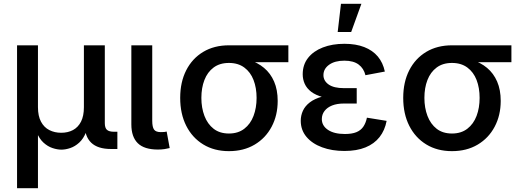

<svg xmlns="http://www.w3.org/2000/svg" viewBox="-20 -776 2704 1000"><path d="M68.8 204.1V-540H177.7V-217.8Q177.7 -171.9 193.6 -142.1Q209.5 -112.3 237.1 -98.4Q264.6 -84.5 298.8 -84.5Q333.5 -84.5 360.1 -98.6Q386.7 -112.8 401.9 -142.3Q417 -171.9 417 -217.8V-540H525.9V-134.8Q525.9 -109.9 536.9 -99.9Q547.9 -89.8 574.2 -89.8H591.3V0H558.1Q488.8 0 454.8 -33Q420.9 -65.9 420.9 -128.9V-178.2H442.4Q442.4 -123.5 428.5 -88.4Q414.6 -53.2 392.6 -33.2Q370.6 -13.2 345.9 -4.9Q321.3 3.4 299.8 3.4Q278.3 3.4 253.4 -4.9Q228.5 -13.2 206.5 -33.2Q184.6 -53.2 170.4 -88.4Q156.2 -123.5 156.2 -178.2H177.7V204.1Z M802.7 2.9Q731.4 2.9 697.8 -30Q664.1 -63 664.1 -127.9V-540H772.9V-147Q772.9 -114.7 782.2 -101.3Q791.5 -87.9 817.4 -87.9Q829.1 -87.9 835.9 -88.6Q842.8 -89.4 848.1 -90.8L863.8 -4.9Q853 -2 836.9 0.5Q820.8 2.9 802.7 2.9Z M1172.4 11.2Q1095.7 11.2 1038.6 -23.7Q981.4 -58.6 950 -120.8Q918.5 -183.1 918.5 -266.1Q918.5 -348.6 950 -410.2Q981.4 -471.7 1038.6 -505.9Q1095.7 -540 1172.4 -540H1481.9V-452.1H1251.5L1172.4 -448.2Q1124.5 -448.2 1092.5 -424.3Q1060.5 -400.4 1044.7 -359.4Q1028.8 -318.4 1028.8 -266.1Q1028.8 -214.4 1044.9 -172.1Q1061 -129.9 1092.8 -105.2Q1124.5 -80.6 1172.4 -80.6Q1220.2 -80.6 1252.4 -105.5Q1284.7 -130.4 1300.5 -172.4Q1316.4 -214.4 1316.4 -266.1Q1316.4 -318.4 1300.5 -359.4Q1284.7 -400.4 1252.4 -424.3Q1220.2 -448.2 1172.4 -448.2V-479Q1228 -479 1274.7 -464.8Q1321.3 -450.7 1355.2 -422.4Q1389.2 -394 1407.7 -351.1Q1426.3 -308.1 1426.3 -250.5Q1426.3 -175.3 1394.8 -116Q1363.3 -56.6 1306.2 -22.7Q1249 11.2 1172.4 11.2Z M1773.9 10.3Q1709 10.3 1657.5 -8.8Q1606 -27.8 1576.2 -63.2Q1546.4 -98.6 1546.4 -147Q1546.4 -174.3 1557.6 -199Q1568.8 -223.6 1593.5 -242.7Q1618.2 -261.7 1658.2 -272.9Q1698.2 -284.2 1756.3 -284.2H1837.9V-236.8H1771Q1735.4 -236.8 1709.7 -226.6Q1684.1 -216.3 1670.2 -198Q1656.2 -179.7 1656.2 -155.8Q1656.2 -121.1 1688.2 -99.6Q1720.2 -78.1 1776.4 -78.1Q1813 -78.1 1836.2 -87.6Q1859.4 -97.2 1872.3 -116.2Q1885.3 -135.3 1891.1 -163.1L1993.7 -146.5Q1984.4 -97.2 1956.8 -62Q1929.2 -26.9 1883.5 -8.3Q1837.9 10.3 1773.9 10.3ZM1757.8 -259.8Q1701.2 -259.8 1662.6 -270Q1624 -280.3 1600.8 -298.1Q1577.6 -315.9 1567.1 -339.4Q1556.6 -362.8 1556.6 -389.2Q1556.6 -439 1584.5 -474.4Q1612.3 -509.8 1661.4 -528.8Q1710.4 -547.9 1773.9 -547.9Q1833.5 -547.9 1877.2 -530.8Q1920.9 -513.7 1947.8 -481.7Q1974.6 -449.7 1984.4 -403.3L1883.3 -384.3Q1875 -419.4 1848.1 -439.7Q1821.3 -460 1773.4 -460Q1723.6 -460 1694.1 -438.7Q1664.6 -417.5 1664.6 -384.8Q1664.6 -355 1691.7 -335.9Q1718.8 -316.9 1772 -316.9H1837.9V-259.8ZM1738.8 -609.4 1755.9 -756.3H1862.3L1809.1 -609.4Z M2334 11.2Q2257.3 11.2 2200.2 -23.7Q2143.1 -58.6 2111.6 -120.8Q2080.1 -183.1 2080.1 -266.1Q2080.1 -348.6 2111.6 -410.2Q2143.1 -471.7 2200.2 -505.9Q2257.3 -540 2334 -540H2643.6V-452.1H2413.1L2334 -448.2Q2286.1 -448.2 2254.2 -424.3Q2222.2 -400.4 2206.3 -359.4Q2190.4 -318.4 2190.4 -266.1Q2190.4 -214.4 2206.5 -172.1Q2222.7 -129.9 2254.4 -105.2Q2286.1 -80.6 2334 -80.6Q2381.8 -80.6 2414.1 -105.5Q2446.3 -130.4 2462.2 -172.4Q2478 -214.4 2478 -266.1Q2478 -318.4 2462.2 -359.4Q2446.3 -400.4 2414.1 -424.3Q2381.8 -448.2 2334 -448.2V-479Q2389.6 -479 2436.3 -464.8Q2482.9 -450.7 2516.8 -422.4Q2550.8 -394 2569.3 -351.1Q2587.9 -308.1 2587.9 -250.5Q2587.9 -175.3 2556.4 -116Q2524.9 -56.6 2467.8 -22.7Q2410.6 11.2 2334 11.2Z"/></svg>

Font: V-Inter
Style: Medium-500
Weight: 500
Designer: Rasmus Andersson
Foundry: rsms
Version: Version 4.000;git-4146feb